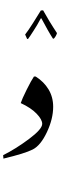

<svg xmlns="http://www.w3.org/2000/svg" viewBox="-65 -950 385 1231"><path d="M117.7 -720.7ZM146.5 261.7ZM-43 66.9 -44.9 44.9Q36.1 4.4 120.8 -58.8Q205.6 -122.1 205.6 -155.8Q205.6 -183.6 169.9 -220.9Q134.3 -258.3 67.9 -289.1Q75.7 -314 105.5 -374Q135.3 -434.1 152.8 -459.5H163.6Q216.3 -426.3 246.1 -377Q275.9 -327.6 275.9 -265.6Q275.9 -188 235.8 -102.8Q195.8 -17.6 145 8.3Q94.2 34.2 -43 66.9ZM205.6 22ZM197.8 -791ZM197.8 -929.7ZM197.8 -703.1ZM274.9 -701.7Q259.8 -724.6 240.7 -758.3L200.2 -832.5H196.8Q185.1 -810.1 172.9 -789.3Q160.6 -768.6 148.9 -751L128.9 -720.2Q120.1 -706.5 114.7 -700.2H108.9L96.2 -728.5Q105 -739.3 119.1 -760.3Q133.3 -781.2 147.5 -803.7L196.8 -882.8L211.4 -883.8L251 -815.4Q264.2 -793.9 277.3 -773.2Q290.5 -752.4 300.3 -737.8Q297.9 -728.5 292.5 -719Q287.1 -709.5 280.8 -703.1Z"/></svg>

Font: Noto Nastaliq Urdu
Style: Regular
Weight: 400
Designer: Monotype Design Team
Foundry: Monotype Imaging Inc.
Version: Version 1.02 uh